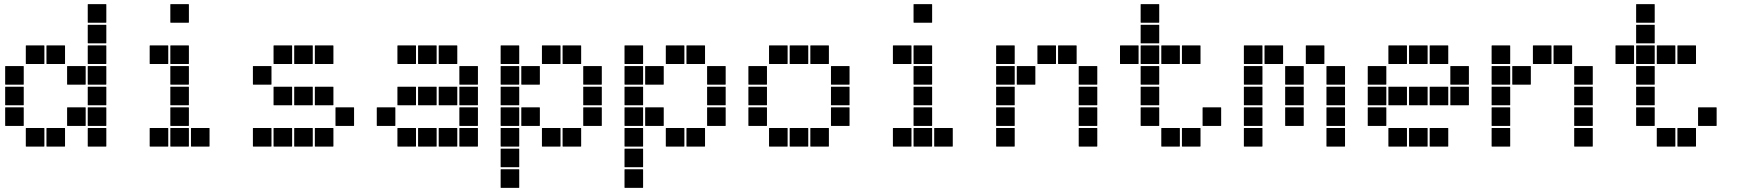

<svg xmlns="http://www.w3.org/2000/svg" viewBox="-20 -715 8440 930"><path d="M407 -695H493Q495 -695 495 -693V-607Q495 -605 493 -605H407Q405 -605 405 -607V-693Q405 -695 407 -695ZM407 -595H493Q495 -595 495 -593V-507Q495 -505 493 -505H407Q405 -505 405 -507V-593Q405 -595 407 -595ZM407 -495H493Q495 -495 495 -493V-407Q495 -405 493 -405H407Q405 -405 405 -407V-493Q405 -495 407 -495ZM207 -495H293Q295 -495 295 -493V-407Q295 -405 293 -405H207Q205 -405 205 -407V-493Q205 -495 207 -495ZM107 -495H193Q195 -495 195 -493V-407Q195 -405 193 -405H107Q105 -405 105 -407V-493Q105 -495 107 -495ZM407 -395H493Q495 -395 495 -393V-307Q495 -305 493 -305H407Q405 -305 405 -307V-393Q405 -395 407 -395ZM307 -395H393Q395 -395 395 -393V-307Q395 -305 393 -305H307Q305 -305 305 -307V-393Q305 -395 307 -395ZM7 -395H93Q95 -395 95 -393V-307Q95 -305 93 -305H7Q5 -305 5 -307V-393Q5 -395 7 -395ZM407 -295H493Q495 -295 495 -293V-207Q495 -205 493 -205H407Q405 -205 405 -207V-293Q405 -295 407 -295ZM7 -295H93Q95 -295 95 -293V-207Q95 -205 93 -205H7Q5 -205 5 -207V-293Q5 -295 7 -295ZM407 -195H493Q495 -195 495 -193V-107Q495 -105 493 -105H407Q405 -105 405 -107V-193Q405 -195 407 -195ZM307 -195H393Q395 -195 395 -193V-107Q395 -105 393 -105H307Q305 -105 305 -107V-193Q305 -195 307 -195ZM7 -195H93Q95 -195 95 -193V-107Q95 -105 93 -105H7Q5 -105 5 -107V-193Q5 -195 7 -195ZM407 -95H493Q495 -95 495 -93V-7Q495 -5 493 -5H407Q405 -5 405 -7V-93Q405 -95 407 -95ZM207 -95H293Q295 -95 295 -93V-7Q295 -5 293 -5H207Q205 -5 205 -7V-93Q205 -95 207 -95ZM107 -95H193Q195 -95 195 -93V-7Q195 -5 193 -5H107Q105 -5 105 -7V-93Q105 -95 107 -95Z M807 -695H893Q895 -695 895 -693V-607Q895 -605 893 -605H807Q805 -605 805 -607V-693Q805 -695 807 -695ZM807 -495H893Q895 -495 895 -493V-407Q895 -405 893 -405H807Q805 -405 805 -407V-493Q805 -495 807 -495ZM707 -495H793Q795 -495 795 -493V-407Q795 -405 793 -405H707Q705 -405 705 -407V-493Q705 -495 707 -495ZM807 -395H893Q895 -395 895 -393V-307Q895 -305 893 -305H807Q805 -305 805 -307V-393Q805 -395 807 -395ZM807 -295H893Q895 -295 895 -293V-207Q895 -205 893 -205H807Q805 -205 805 -207V-293Q805 -295 807 -295ZM807 -195H893Q895 -195 895 -193V-107Q895 -105 893 -105H807Q805 -105 805 -107V-193Q805 -195 807 -195ZM907 -95H993Q995 -95 995 -93V-7Q995 -5 993 -5H907Q905 -5 905 -7V-93Q905 -95 907 -95ZM807 -95H893Q895 -95 895 -93V-7Q895 -5 893 -5H807Q805 -5 805 -7V-93Q805 -95 807 -95ZM707 -95H793Q795 -95 795 -93V-7Q795 -5 793 -5H707Q705 -5 705 -7V-93Q705 -95 707 -95Z M1507 -495H1593Q1595 -495 1595 -493V-407Q1595 -405 1593 -405H1507Q1505 -405 1505 -407V-493Q1505 -495 1507 -495ZM1407 -495H1493Q1495 -495 1495 -493V-407Q1495 -405 1493 -405H1407Q1405 -405 1405 -407V-493Q1405 -495 1407 -495ZM1307 -495H1393Q1395 -495 1395 -493V-407Q1395 -405 1393 -405H1307Q1305 -405 1305 -407V-493Q1305 -495 1307 -495ZM1207 -395H1293Q1295 -395 1295 -393V-307Q1295 -305 1293 -305H1207Q1205 -305 1205 -307V-393Q1205 -395 1207 -395ZM1507 -295H1593Q1595 -295 1595 -293V-207Q1595 -205 1593 -205H1507Q1505 -205 1505 -207V-293Q1505 -295 1507 -295ZM1407 -295H1493Q1495 -295 1495 -293V-207Q1495 -205 1493 -205H1407Q1405 -205 1405 -207V-293Q1405 -295 1407 -295ZM1307 -295H1393Q1395 -295 1395 -293V-207Q1395 -205 1393 -205H1307Q1305 -205 1305 -207V-293Q1305 -295 1307 -295ZM1607 -195H1693Q1695 -195 1695 -193V-107Q1695 -105 1693 -105H1607Q1605 -105 1605 -107V-193Q1605 -195 1607 -195ZM1507 -95H1593Q1595 -95 1595 -93V-7Q1595 -5 1593 -5H1507Q1505 -5 1505 -7V-93Q1505 -95 1507 -95ZM1407 -95H1493Q1495 -95 1495 -93V-7Q1495 -5 1493 -5H1407Q1405 -5 1405 -7V-93Q1405 -95 1407 -95ZM1307 -95H1393Q1395 -95 1395 -93V-7Q1395 -5 1393 -5H1307Q1305 -5 1305 -7V-93Q1305 -95 1307 -95ZM1207 -95H1293Q1295 -95 1295 -93V-7Q1295 -5 1293 -5H1207Q1205 -5 1205 -7V-93Q1205 -95 1207 -95Z M2107 -495H2193Q2195 -495 2195 -493V-407Q2195 -405 2193 -405H2107Q2105 -405 2105 -407V-493Q2105 -495 2107 -495ZM2007 -495H2093Q2095 -495 2095 -493V-407Q2095 -405 2093 -405H2007Q2005 -405 2005 -407V-493Q2005 -495 2007 -495ZM1907 -495H1993Q1995 -495 1995 -493V-407Q1995 -405 1993 -405H1907Q1905 -405 1905 -407V-493Q1905 -495 1907 -495ZM2207 -395H2293Q2295 -395 2295 -393V-307Q2295 -305 2293 -305H2207Q2205 -305 2205 -307V-393Q2205 -395 2207 -395ZM2207 -295H2293Q2295 -295 2295 -293V-207Q2295 -205 2293 -205H2207Q2205 -205 2205 -207V-293Q2205 -295 2207 -295ZM2107 -295H2193Q2195 -295 2195 -293V-207Q2195 -205 2193 -205H2107Q2105 -205 2105 -207V-293Q2105 -295 2107 -295ZM2007 -295H2093Q2095 -295 2095 -293V-207Q2095 -205 2093 -205H2007Q2005 -205 2005 -207V-293Q2005 -295 2007 -295ZM1907 -295H1993Q1995 -295 1995 -293V-207Q1995 -205 1993 -205H1907Q1905 -205 1905 -207V-293Q1905 -295 1907 -295ZM2207 -195H2293Q2295 -195 2295 -193V-107Q2295 -105 2293 -105H2207Q2205 -105 2205 -107V-193Q2205 -195 2207 -195ZM1807 -195H1893Q1895 -195 1895 -193V-107Q1895 -105 1893 -105H1807Q1805 -105 1805 -107V-193Q1805 -195 1807 -195ZM2207 -95H2293Q2295 -95 2295 -93V-7Q2295 -5 2293 -5H2207Q2205 -5 2205 -7V-93Q2205 -95 2207 -95ZM2107 -95H2193Q2195 -95 2195 -93V-7Q2195 -5 2193 -5H2107Q2105 -5 2105 -7V-93Q2105 -95 2107 -95ZM2007 -95H2093Q2095 -95 2095 -93V-7Q2095 -5 2093 -5H2007Q2005 -5 2005 -7V-93Q2005 -95 2007 -95ZM1907 -95H1993Q1995 -95 1995 -93V-7Q1995 -5 1993 -5H1907Q1905 -5 1905 -7V-93Q1905 -95 1907 -95Z M2707 -495H2793Q2795 -495 2795 -493V-407Q2795 -405 2793 -405H2707Q2705 -405 2705 -407V-493Q2705 -495 2707 -495ZM2607 -495H2693Q2695 -495 2695 -493V-407Q2695 -405 2693 -405H2607Q2605 -405 2605 -407V-493Q2605 -495 2607 -495ZM2407 -495H2493Q2495 -495 2495 -493V-407Q2495 -405 2493 -405H2407Q2405 -405 2405 -407V-493Q2405 -495 2407 -495ZM2807 -395H2893Q2895 -395 2895 -393V-307Q2895 -305 2893 -305H2807Q2805 -305 2805 -307V-393Q2805 -395 2807 -395ZM2507 -395H2593Q2595 -395 2595 -393V-307Q2595 -305 2593 -305H2507Q2505 -305 2505 -307V-393Q2505 -395 2507 -395ZM2407 -395H2493Q2495 -395 2495 -393V-307Q2495 -305 2493 -305H2407Q2405 -305 2405 -307V-393Q2405 -395 2407 -395ZM2807 -295H2893Q2895 -295 2895 -293V-207Q2895 -205 2893 -205H2807Q2805 -205 2805 -207V-293Q2805 -295 2807 -295ZM2407 -295H2493Q2495 -295 2495 -293V-207Q2495 -205 2493 -205H2407Q2405 -205 2405 -207V-293Q2405 -295 2407 -295ZM2807 -195H2893Q2895 -195 2895 -193V-107Q2895 -105 2893 -105H2807Q2805 -105 2805 -107V-193Q2805 -195 2807 -195ZM2507 -195H2593Q2595 -195 2595 -193V-107Q2595 -105 2593 -105H2507Q2505 -105 2505 -107V-193Q2505 -195 2507 -195ZM2407 -195H2493Q2495 -195 2495 -193V-107Q2495 -105 2493 -105H2407Q2405 -105 2405 -107V-193Q2405 -195 2407 -195ZM2707 -95H2793Q2795 -95 2795 -93V-7Q2795 -5 2793 -5H2707Q2705 -5 2705 -7V-93Q2705 -95 2707 -95ZM2607 -95H2693Q2695 -95 2695 -93V-7Q2695 -5 2693 -5H2607Q2605 -5 2605 -7V-93Q2605 -95 2607 -95ZM2407 -95H2493Q2495 -95 2495 -93V-7Q2495 -5 2493 -5H2407Q2405 -5 2405 -7V-93Q2405 -95 2407 -95ZM2407 5H2493Q2495 5 2495 7V93Q2495 95 2493 95H2407Q2405 95 2405 93V7Q2405 5 2407 5ZM2407 105H2493Q2495 105 2495 107V193Q2495 195 2493 195H2407Q2405 195 2405 193V107Q2405 105 2407 105Z M3307 -495H3393Q3395 -495 3395 -493V-407Q3395 -405 3393 -405H3307Q3305 -405 3305 -407V-493Q3305 -495 3307 -495ZM3207 -495H3293Q3295 -495 3295 -493V-407Q3295 -405 3293 -405H3207Q3205 -405 3205 -407V-493Q3205 -495 3207 -495ZM3007 -495H3093Q3095 -495 3095 -493V-407Q3095 -405 3093 -405H3007Q3005 -405 3005 -407V-493Q3005 -495 3007 -495ZM3407 -395H3493Q3495 -395 3495 -393V-307Q3495 -305 3493 -305H3407Q3405 -305 3405 -307V-393Q3405 -395 3407 -395ZM3107 -395H3193Q3195 -395 3195 -393V-307Q3195 -305 3193 -305H3107Q3105 -305 3105 -307V-393Q3105 -395 3107 -395ZM3007 -395H3093Q3095 -395 3095 -393V-307Q3095 -305 3093 -305H3007Q3005 -305 3005 -307V-393Q3005 -395 3007 -395ZM3407 -295H3493Q3495 -295 3495 -293V-207Q3495 -205 3493 -205H3407Q3405 -205 3405 -207V-293Q3405 -295 3407 -295ZM3007 -295H3093Q3095 -295 3095 -293V-207Q3095 -205 3093 -205H3007Q3005 -205 3005 -207V-293Q3005 -295 3007 -295ZM3407 -195H3493Q3495 -195 3495 -193V-107Q3495 -105 3493 -105H3407Q3405 -105 3405 -107V-193Q3405 -195 3407 -195ZM3107 -195H3193Q3195 -195 3195 -193V-107Q3195 -105 3193 -105H3107Q3105 -105 3105 -107V-193Q3105 -195 3107 -195ZM3007 -195H3093Q3095 -195 3095 -193V-107Q3095 -105 3093 -105H3007Q3005 -105 3005 -107V-193Q3005 -195 3007 -195ZM3307 -95H3393Q3395 -95 3395 -93V-7Q3395 -5 3393 -5H3307Q3305 -5 3305 -7V-93Q3305 -95 3307 -95ZM3207 -95H3293Q3295 -95 3295 -93V-7Q3295 -5 3293 -5H3207Q3205 -5 3205 -7V-93Q3205 -95 3207 -95ZM3007 -95H3093Q3095 -95 3095 -93V-7Q3095 -5 3093 -5H3007Q3005 -5 3005 -7V-93Q3005 -95 3007 -95ZM3007 5H3093Q3095 5 3095 7V93Q3095 95 3093 95H3007Q3005 95 3005 93V7Q3005 5 3007 5ZM3007 105H3093Q3095 105 3095 107V193Q3095 195 3093 195H3007Q3005 195 3005 193V107Q3005 105 3007 105Z M3907 -495H3993Q3995 -495 3995 -493V-407Q3995 -405 3993 -405H3907Q3905 -405 3905 -407V-493Q3905 -495 3907 -495ZM3807 -495H3893Q3895 -495 3895 -493V-407Q3895 -405 3893 -405H3807Q3805 -405 3805 -407V-493Q3805 -495 3807 -495ZM3707 -495H3793Q3795 -495 3795 -493V-407Q3795 -405 3793 -405H3707Q3705 -405 3705 -407V-493Q3705 -495 3707 -495ZM4007 -395H4093Q4095 -395 4095 -393V-307Q4095 -305 4093 -305H4007Q4005 -305 4005 -307V-393Q4005 -395 4007 -395ZM3607 -395H3693Q3695 -395 3695 -393V-307Q3695 -305 3693 -305H3607Q3605 -305 3605 -307V-393Q3605 -395 3607 -395ZM4007 -295H4093Q4095 -295 4095 -293V-207Q4095 -205 4093 -205H4007Q4005 -205 4005 -207V-293Q4005 -295 4007 -295ZM3607 -295H3693Q3695 -295 3695 -293V-207Q3695 -205 3693 -205H3607Q3605 -205 3605 -207V-293Q3605 -295 3607 -295ZM4007 -195H4093Q4095 -195 4095 -193V-107Q4095 -105 4093 -105H4007Q4005 -105 4005 -107V-193Q4005 -195 4007 -195ZM3607 -195H3693Q3695 -195 3695 -193V-107Q3695 -105 3693 -105H3607Q3605 -105 3605 -107V-193Q3605 -195 3607 -195ZM3907 -95H3993Q3995 -95 3995 -93V-7Q3995 -5 3993 -5H3907Q3905 -5 3905 -7V-93Q3905 -95 3907 -95ZM3807 -95H3893Q3895 -95 3895 -93V-7Q3895 -5 3893 -5H3807Q3805 -5 3805 -7V-93Q3805 -95 3807 -95ZM3707 -95H3793Q3795 -95 3795 -93V-7Q3795 -5 3793 -5H3707Q3705 -5 3705 -7V-93Q3705 -95 3707 -95Z M4407 -695H4493Q4495 -695 4495 -693V-607Q4495 -605 4493 -605H4407Q4405 -605 4405 -607V-693Q4405 -695 4407 -695ZM4407 -495H4493Q4495 -495 4495 -493V-407Q4495 -405 4493 -405H4407Q4405 -405 4405 -407V-493Q4405 -495 4407 -495ZM4307 -495H4393Q4395 -495 4395 -493V-407Q4395 -405 4393 -405H4307Q4305 -405 4305 -407V-493Q4305 -495 4307 -495ZM4407 -395H4493Q4495 -395 4495 -393V-307Q4495 -305 4493 -305H4407Q4405 -305 4405 -307V-393Q4405 -395 4407 -395ZM4407 -295H4493Q4495 -295 4495 -293V-207Q4495 -205 4493 -205H4407Q4405 -205 4405 -207V-293Q4405 -295 4407 -295ZM4407 -195H4493Q4495 -195 4495 -193V-107Q4495 -105 4493 -105H4407Q4405 -105 4405 -107V-193Q4405 -195 4407 -195ZM4507 -95H4593Q4595 -95 4595 -93V-7Q4595 -5 4593 -5H4507Q4505 -5 4505 -7V-93Q4505 -95 4507 -95ZM4407 -95H4493Q4495 -95 4495 -93V-7Q4495 -5 4493 -5H4407Q4405 -5 4405 -7V-93Q4405 -95 4407 -95ZM4307 -95H4393Q4395 -95 4395 -93V-7Q4395 -5 4393 -5H4307Q4305 -5 4305 -7V-93Q4305 -95 4307 -95Z M5107 -495H5193Q5195 -495 5195 -493V-407Q5195 -405 5193 -405H5107Q5105 -405 5105 -407V-493Q5105 -495 5107 -495ZM5007 -495H5093Q5095 -495 5095 -493V-407Q5095 -405 5093 -405H5007Q5005 -405 5005 -407V-493Q5005 -495 5007 -495ZM4807 -495H4893Q4895 -495 4895 -493V-407Q4895 -405 4893 -405H4807Q4805 -405 4805 -407V-493Q4805 -495 4807 -495ZM5207 -395H5293Q5295 -395 5295 -393V-307Q5295 -305 5293 -305H5207Q5205 -305 5205 -307V-393Q5205 -395 5207 -395ZM4907 -395H4993Q4995 -395 4995 -393V-307Q4995 -305 4993 -305H4907Q4905 -305 4905 -307V-393Q4905 -395 4907 -395ZM4807 -395H4893Q4895 -395 4895 -393V-307Q4895 -305 4893 -305H4807Q4805 -305 4805 -307V-393Q4805 -395 4807 -395ZM5207 -295H5293Q5295 -295 5295 -293V-207Q5295 -205 5293 -205H5207Q5205 -205 5205 -207V-293Q5205 -295 5207 -295ZM4807 -295H4893Q4895 -295 4895 -293V-207Q4895 -205 4893 -205H4807Q4805 -205 4805 -207V-293Q4805 -295 4807 -295ZM5207 -195H5293Q5295 -195 5295 -193V-107Q5295 -105 5293 -105H5207Q5205 -105 5205 -107V-193Q5205 -195 5207 -195ZM4807 -195H4893Q4895 -195 4895 -193V-107Q4895 -105 4893 -105H4807Q4805 -105 4805 -107V-193Q4805 -195 4807 -195ZM5207 -95H5293Q5295 -95 5295 -93V-7Q5295 -5 5293 -5H5207Q5205 -5 5205 -7V-93Q5205 -95 5207 -95ZM4807 -95H4893Q4895 -95 4895 -93V-7Q4895 -5 4893 -5H4807Q4805 -5 4805 -7V-93Q4805 -95 4807 -95Z M5507 -695H5593Q5595 -695 5595 -693V-607Q5595 -605 5593 -605H5507Q5505 -605 5505 -607V-693Q5505 -695 5507 -695ZM5507 -595H5593Q5595 -595 5595 -593V-507Q5595 -505 5593 -505H5507Q5505 -505 5505 -507V-593Q5505 -595 5507 -595ZM5707 -495H5793Q5795 -495 5795 -493V-407Q5795 -405 5793 -405H5707Q5705 -405 5705 -407V-493Q5705 -495 5707 -495ZM5607 -495H5693Q5695 -495 5695 -493V-407Q5695 -405 5693 -405H5607Q5605 -405 5605 -407V-493Q5605 -495 5607 -495ZM5507 -495H5593Q5595 -495 5595 -493V-407Q5595 -405 5593 -405H5507Q5505 -405 5505 -407V-493Q5505 -495 5507 -495ZM5407 -495H5493Q5495 -495 5495 -493V-407Q5495 -405 5493 -405H5407Q5405 -405 5405 -407V-493Q5405 -495 5407 -495ZM5507 -395H5593Q5595 -395 5595 -393V-307Q5595 -305 5593 -305H5507Q5505 -305 5505 -307V-393Q5505 -395 5507 -395ZM5507 -295H5593Q5595 -295 5595 -293V-207Q5595 -205 5593 -205H5507Q5505 -205 5505 -207V-293Q5505 -295 5507 -295ZM5807 -195H5893Q5895 -195 5895 -193V-107Q5895 -105 5893 -105H5807Q5805 -105 5805 -107V-193Q5805 -195 5807 -195ZM5507 -195H5593Q5595 -195 5595 -193V-107Q5595 -105 5593 -105H5507Q5505 -105 5505 -107V-193Q5505 -195 5507 -195ZM5707 -95H5793Q5795 -95 5795 -93V-7Q5795 -5 5793 -5H5707Q5705 -5 5705 -7V-93Q5705 -95 5707 -95ZM5607 -95H5693Q5695 -95 5695 -93V-7Q5695 -5 5693 -5H5607Q5605 -5 5605 -7V-93Q5605 -95 5607 -95Z M6307 -495H6393Q6395 -495 6395 -493V-407Q6395 -405 6393 -405H6307Q6305 -405 6305 -407V-493Q6305 -495 6307 -495ZM6107 -495H6193Q6195 -495 6195 -493V-407Q6195 -405 6193 -405H6107Q6105 -405 6105 -407V-493Q6105 -495 6107 -495ZM6007 -495H6093Q6095 -495 6095 -493V-407Q6095 -405 6093 -405H6007Q6005 -405 6005 -407V-493Q6005 -495 6007 -495ZM6407 -395H6493Q6495 -395 6495 -393V-307Q6495 -305 6493 -305H6407Q6405 -305 6405 -307V-393Q6405 -395 6407 -395ZM6207 -395H6293Q6295 -395 6295 -393V-307Q6295 -305 6293 -305H6207Q6205 -305 6205 -307V-393Q6205 -395 6207 -395ZM6007 -395H6093Q6095 -395 6095 -393V-307Q6095 -305 6093 -305H6007Q6005 -305 6005 -307V-393Q6005 -395 6007 -395ZM6407 -295H6493Q6495 -295 6495 -293V-207Q6495 -205 6493 -205H6407Q6405 -205 6405 -207V-293Q6405 -295 6407 -295ZM6207 -295H6293Q6295 -295 6295 -293V-207Q6295 -205 6293 -205H6207Q6205 -205 6205 -207V-293Q6205 -295 6207 -295ZM6007 -295H6093Q6095 -295 6095 -293V-207Q6095 -205 6093 -205H6007Q6005 -205 6005 -207V-293Q6005 -295 6007 -295ZM6407 -195H6493Q6495 -195 6495 -193V-107Q6495 -105 6493 -105H6407Q6405 -105 6405 -107V-193Q6405 -195 6407 -195ZM6207 -195H6293Q6295 -195 6295 -193V-107Q6295 -105 6293 -105H6207Q6205 -105 6205 -107V-193Q6205 -195 6207 -195ZM6007 -195H6093Q6095 -195 6095 -193V-107Q6095 -105 6093 -105H6007Q6005 -105 6005 -107V-193Q6005 -195 6007 -195ZM6407 -95H6493Q6495 -95 6495 -93V-7Q6495 -5 6493 -5H6407Q6405 -5 6405 -7V-93Q6405 -95 6407 -95ZM6007 -95H6093Q6095 -95 6095 -93V-7Q6095 -5 6093 -5H6007Q6005 -5 6005 -7V-93Q6005 -95 6007 -95Z M6907 -495H6993Q6995 -495 6995 -493V-407Q6995 -405 6993 -405H6907Q6905 -405 6905 -407V-493Q6905 -495 6907 -495ZM6807 -495H6893Q6895 -495 6895 -493V-407Q6895 -405 6893 -405H6807Q6805 -405 6805 -407V-493Q6805 -495 6807 -495ZM6707 -495H6793Q6795 -495 6795 -493V-407Q6795 -405 6793 -405H6707Q6705 -405 6705 -407V-493Q6705 -495 6707 -495ZM7007 -395H7093Q7095 -395 7095 -393V-307Q7095 -305 7093 -305H7007Q7005 -305 7005 -307V-393Q7005 -395 7007 -395ZM6607 -395H6693Q6695 -395 6695 -393V-307Q6695 -305 6693 -305H6607Q6605 -305 6605 -307V-393Q6605 -395 6607 -395ZM7007 -295H7093Q7095 -295 7095 -293V-207Q7095 -205 7093 -205H7007Q7005 -205 7005 -207V-293Q7005 -295 7007 -295ZM6907 -295H6993Q6995 -295 6995 -293V-207Q6995 -205 6993 -205H6907Q6905 -205 6905 -207V-293Q6905 -295 6907 -295ZM6807 -295H6893Q6895 -295 6895 -293V-207Q6895 -205 6893 -205H6807Q6805 -205 6805 -207V-293Q6805 -295 6807 -295ZM6707 -295H6793Q6795 -295 6795 -293V-207Q6795 -205 6793 -205H6707Q6705 -205 6705 -207V-293Q6705 -295 6707 -295ZM6607 -295H6693Q6695 -295 6695 -293V-207Q6695 -205 6693 -205H6607Q6605 -205 6605 -207V-293Q6605 -295 6607 -295ZM6607 -195H6693Q6695 -195 6695 -193V-107Q6695 -105 6693 -105H6607Q6605 -105 6605 -107V-193Q6605 -195 6607 -195ZM6907 -95H6993Q6995 -95 6995 -93V-7Q6995 -5 6993 -5H6907Q6905 -5 6905 -7V-93Q6905 -95 6907 -95ZM6807 -95H6893Q6895 -95 6895 -93V-7Q6895 -5 6893 -5H6807Q6805 -5 6805 -7V-93Q6805 -95 6807 -95ZM6707 -95H6793Q6795 -95 6795 -93V-7Q6795 -5 6793 -5H6707Q6705 -5 6705 -7V-93Q6705 -95 6707 -95Z M7507 -495H7593Q7595 -495 7595 -493V-407Q7595 -405 7593 -405H7507Q7505 -405 7505 -407V-493Q7505 -495 7507 -495ZM7407 -495H7493Q7495 -495 7495 -493V-407Q7495 -405 7493 -405H7407Q7405 -405 7405 -407V-493Q7405 -495 7407 -495ZM7207 -495H7293Q7295 -495 7295 -493V-407Q7295 -405 7293 -405H7207Q7205 -405 7205 -407V-493Q7205 -495 7207 -495ZM7607 -395H7693Q7695 -395 7695 -393V-307Q7695 -305 7693 -305H7607Q7605 -305 7605 -307V-393Q7605 -395 7607 -395ZM7307 -395H7393Q7395 -395 7395 -393V-307Q7395 -305 7393 -305H7307Q7305 -305 7305 -307V-393Q7305 -395 7307 -395ZM7207 -395H7293Q7295 -395 7295 -393V-307Q7295 -305 7293 -305H7207Q7205 -305 7205 -307V-393Q7205 -395 7207 -395ZM7607 -295H7693Q7695 -295 7695 -293V-207Q7695 -205 7693 -205H7607Q7605 -205 7605 -207V-293Q7605 -295 7607 -295ZM7207 -295H7293Q7295 -295 7295 -293V-207Q7295 -205 7293 -205H7207Q7205 -205 7205 -207V-293Q7205 -295 7207 -295ZM7607 -195H7693Q7695 -195 7695 -193V-107Q7695 -105 7693 -105H7607Q7605 -105 7605 -107V-193Q7605 -195 7607 -195ZM7207 -195H7293Q7295 -195 7295 -193V-107Q7295 -105 7293 -105H7207Q7205 -105 7205 -107V-193Q7205 -195 7207 -195ZM7607 -95H7693Q7695 -95 7695 -93V-7Q7695 -5 7693 -5H7607Q7605 -5 7605 -7V-93Q7605 -95 7607 -95ZM7207 -95H7293Q7295 -95 7295 -93V-7Q7295 -5 7293 -5H7207Q7205 -5 7205 -7V-93Q7205 -95 7207 -95Z M7907 -695H7993Q7995 -695 7995 -693V-607Q7995 -605 7993 -605H7907Q7905 -605 7905 -607V-693Q7905 -695 7907 -695ZM7907 -595H7993Q7995 -595 7995 -593V-507Q7995 -505 7993 -505H7907Q7905 -505 7905 -507V-593Q7905 -595 7907 -595ZM8107 -495H8193Q8195 -495 8195 -493V-407Q8195 -405 8193 -405H8107Q8105 -405 8105 -407V-493Q8105 -495 8107 -495ZM8007 -495H8093Q8095 -495 8095 -493V-407Q8095 -405 8093 -405H8007Q8005 -405 8005 -407V-493Q8005 -495 8007 -495ZM7907 -495H7993Q7995 -495 7995 -493V-407Q7995 -405 7993 -405H7907Q7905 -405 7905 -407V-493Q7905 -495 7907 -495ZM7807 -495H7893Q7895 -495 7895 -493V-407Q7895 -405 7893 -405H7807Q7805 -405 7805 -407V-493Q7805 -495 7807 -495ZM7907 -395H7993Q7995 -395 7995 -393V-307Q7995 -305 7993 -305H7907Q7905 -305 7905 -307V-393Q7905 -395 7907 -395ZM7907 -295H7993Q7995 -295 7995 -293V-207Q7995 -205 7993 -205H7907Q7905 -205 7905 -207V-293Q7905 -295 7907 -295ZM8207 -195H8293Q8295 -195 8295 -193V-107Q8295 -105 8293 -105H8207Q8205 -105 8205 -107V-193Q8205 -195 8207 -195ZM7907 -195H7993Q7995 -195 7995 -193V-107Q7995 -105 7993 -105H7907Q7905 -105 7905 -107V-193Q7905 -195 7907 -195ZM8107 -95H8193Q8195 -95 8195 -93V-7Q8195 -5 8193 -5H8107Q8105 -5 8105 -7V-93Q8105 -95 8107 -95ZM8007 -95H8093Q8095 -95 8095 -93V-7Q8095 -5 8093 -5H8007Q8005 -5 8005 -7V-93Q8005 -95 8007 -95Z"/></svg>

Font: Pixel Panel Black
Style: Regular
Weight: 900
Monospace: yes
Designer: Óliver Lalan
Foundry: Óliver Lalan
Version: Version 1.000; ttfautohint (v1.8.4.7-5d5b-dirty);gftools[0.9